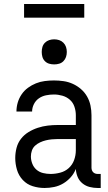

<svg xmlns="http://www.w3.org/2000/svg" viewBox="-20 -929 540 957"><path d="M202 8Q172 8 143 -1Q114 -10 93.5 -32Q73 -54 64.5 -83Q56 -112 56 -141Q56 -167 62.5 -192Q69 -217 84.5 -237Q100 -257 122 -270.5Q144 -284 168.5 -292Q193 -300 218 -303Q243 -306 269 -306H358V-355Q358 -376 351 -397Q344 -418 328 -432Q312 -446 291 -452Q270 -458 249 -458Q229 -458 209.5 -454Q190 -450 174 -439Q158 -428 149 -410Q140 -392 140 -373H62Q62 -396 68.5 -418Q75 -440 88 -459Q101 -478 119.5 -491.5Q138 -505 159 -513.5Q180 -522 203 -525Q226 -528 249 -528Q273 -528 297 -524.5Q321 -521 343 -511Q365 -501 383.5 -485Q402 -469 414 -448Q426 -427 431 -403Q436 -379 436 -355V-93Q436 -87 438 -81Q440 -75 444.5 -70.5Q449 -66 455 -64Q461 -62 467 -62H482V8H467Q447 8 427 3Q407 -2 391 -15Q375 -28 367 -47Q359 -66 358 -87Q349 -64 332.5 -45.5Q316 -27 295 -14.5Q274 -2 250 3Q226 8 202 8ZM232 -62Q256 -62 280.5 -68.5Q305 -75 323 -91.5Q341 -108 349.5 -131.5Q358 -155 358 -180V-236H269Q254 -236 238.5 -234.5Q223 -233 208.5 -229.5Q194 -226 180 -219.5Q166 -213 155 -203Q144 -193 139 -178.5Q134 -164 134 -149Q134 -131 141 -113Q148 -95 162 -83Q176 -71 194.5 -66.5Q213 -62 232 -62ZM250 -608Q237 -608 225 -611.5Q213 -615 204 -624Q195 -633 191.5 -645Q188 -657 188 -670Q188 -683 191.5 -695Q195 -707 204 -716Q213 -725 225 -729Q237 -733 250 -733Q263 -733 275 -729Q287 -725 296 -716Q305 -707 309 -695Q313 -683 313 -670Q313 -657 309 -645Q305 -633 296 -624Q287 -615 275 -611.5Q263 -608 250 -608ZM100 -841V-909H400V-841Z"/></svg>

Font: Iosevka SS18
Style: Regular
Weight: 400
Monospace: yes
Designer: Belleve Invis
Foundry: Belleve Invis
Version: Version 25.1.1; ttfautohint (v1.8.4)